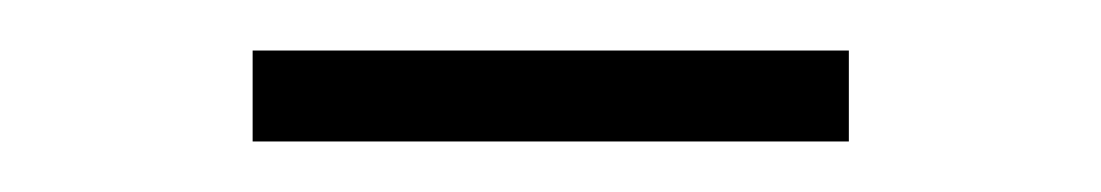

<svg xmlns="http://www.w3.org/2000/svg" viewBox="-20 -343 436 76"><path d="M80 -287V-323H316V-287Z"/></svg>

Font: IBM Plex Sans Devanagari ExtraLight
Style: Regular
Weight: 200
Designer: Mike Abbink, Paul van der Laan, Pieter van Rosmalen, Erin McLaughlin
Foundry: Bold Monday
Version: Version 1.1